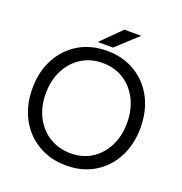

<svg xmlns="http://www.w3.org/2000/svg" viewBox="-152 -997 1080 1141"><g transform="rotate(20 388.0 -426.5)"><path d="M391 12Q290 12 212 -34Q134 -80 90 -162Q46 -244 46 -350Q46 -457 89.5 -538.5Q133 -620 210 -666Q287 -712 388 -712Q489 -712 566.5 -665.5Q644 -619 687 -537.5Q730 -456 730 -350Q730 -244 687 -162Q644 -80 567.5 -34Q491 12 391 12ZM391 -65Q466 -65 523 -101.5Q580 -138 612.5 -202Q645 -266 645 -350Q645 -433 612 -497.5Q579 -562 521.5 -598.5Q464 -635 388 -635Q313 -635 255 -598.5Q197 -562 164 -497.5Q131 -433 131 -350Q131 -266 164 -202Q197 -138 256 -101.5Q315 -65 391 -65ZM317 -742 440 -865H547L413 -742Z"/></g></svg>

Font: Figtree Light
Style: Regular
Weight: 400
Version: Version 2.002